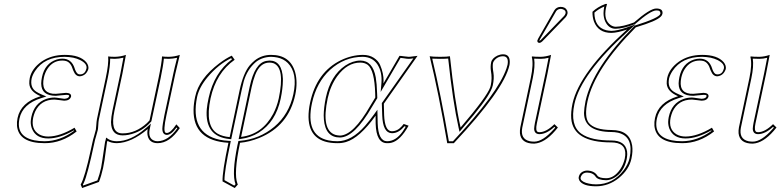

<svg xmlns="http://www.w3.org/2000/svg" viewBox="-20 -718 3967 976"><path d="M148.9 -121.1Q136.2 -61 178.7 -35.2Q198.7 -23.9 225.1 -23.9Q284.7 -24.4 358.9 -68.8L369.6 -49.8Q293 10.3 207 9.8Q75.2 9.8 66.4 -78.1Q64.9 -97.7 69.3 -118.2Q85.9 -197.3 184.1 -228Q186 -228.5 186.5 -229Q131.3 -252.4 128.9 -293Q128.4 -306.6 131.3 -321.8Q141.6 -369.1 190.4 -404.3Q240.2 -439 309.1 -439Q386.2 -439 418.5 -401.9Q432.1 -384.8 429.2 -367.2Q418 -333.5 386.2 -330.1Q364.3 -330.1 353.5 -357.4Q352.5 -360.4 351.1 -362.8Q340.3 -400.4 315.9 -407.7Q307.1 -410.2 296.9 -410.2Q248.5 -410.2 220.7 -367.2Q208.5 -348.1 203.1 -324.2Q187 -249 247.6 -241.7Q255.9 -240.7 264.2 -241.2Q264.6 -241.2 275.4 -242.2Q312 -246.1 316.4 -246.1Q343.8 -244.6 341.3 -227.1Q335 -206.5 306.6 -206.1Q302.7 -206.1 283.2 -209Q262.2 -211.9 257.3 -211.9Q187 -211.9 158.2 -149.9Q152.3 -135.7 148.9 -121.1ZM139.2 -123Q154.3 -193.8 215.3 -215.3Q235.4 -222.2 257.3 -222.2Q263.7 -222.2 288.6 -218.3Q303.7 -216.3 306.6 -215.8Q328.1 -216.8 331.5 -229Q332.5 -233.4 328.6 -234.4Q326.7 -234.9 325.2 -235.4Q320.8 -235.8 316.4 -235.8Q314.5 -235.8 288.1 -233.4Q266.6 -231.4 264.2 -231Q189.9 -231 189.5 -293Q189.5 -294.4 189.5 -294.9Q189.9 -309.6 193.4 -326.2Q208 -396 268.1 -415.5Q283.2 -419.9 296.9 -419.9Q344.2 -419.9 359.9 -369.6Q360.4 -367.7 360.8 -366.2Q369.6 -343.3 379.9 -340.8Q383.3 -340.3 386.2 -339.8Q410.6 -339.8 418 -365.2Q418.5 -367.7 419.4 -369.1Q424.8 -393.6 387.7 -412.6Q371.6 -420.4 352.1 -424.8Q331.5 -428.7 309.1 -429.2Q206.1 -429.2 158.2 -356.9Q145.5 -337.4 141.1 -319.8Q131.3 -272.9 165 -251.5Q175.8 -244.6 190.4 -238.3L215.8 -227.5L189.5 -219.2Q94.7 -189.5 79.1 -115.7Q60.1 -25.4 151.9 -5.4Q153.3 -4.9 153.8 -4.9Q177.7 0 207 0Q284.7 -0.5 356.4 -52.7L355 -55.2Q283.2 -14.2 225.1 -14.2Q162.6 -14.2 142.6 -63.5Q136.2 -80.1 136.2 -98.1Q136.7 -110.8 139.2 -123Z M871.1 -342.8 825.7 -130.9Q808.6 -51.3 821.3 -43.5Q824.7 -42 827.6 -42Q847.2 -42 875 -84Q876 -85.4 876.5 -85.9L894 -66.9Q842.8 9.3 781.7 9.8Q740.2 9.8 731 -26.4Q727.1 -43 731 -62Q647.5 8.3 573.7 9.8Q544.4 9.3 526.4 -2L525.9 -0.5Q524.4 3.4 523.9 4.9Q522.5 11.7 519 40.5Q511.2 103 503.9 136.2Q495.1 176.3 482.9 207L397.5 237.8L390.1 220.2Q411.1 184.6 442.4 40Q445.3 25.4 449.7 6.8Q452.6 -7.8 459.5 -30.3Q465.3 -49.3 467.3 -59.1Q468.3 -64 469.2 -78.6Q470.7 -101.6 472.7 -111.8L517.6 -321.8Q533.2 -395 529.8 -431.2Q542 -429.2 564 -429.2Q593.3 -429.7 620.1 -439Q620.1 -438 602.1 -342.8L561.5 -153.8Q539.1 -47.4 594.2 -40.5Q599.1 -40 603.5 -40Q669.9 -40 727.1 -92.3Q734.9 -99.6 740.2 -106L786.1 -321.8Q802.2 -398.4 803.7 -431.2Q815.9 -429.2 838.4 -429.2Q867.7 -429.7 894 -439Q894 -438 871.1 -342.8ZM861.3 -345.2Q866.7 -371.1 880.4 -424.3Q858.4 -419.4 838.4 -418.9Q825.7 -418.9 813 -419.9Q810.1 -385.7 796.4 -319.8L749.5 -101.6L748 -99.6Q701.2 -46.4 633.3 -32.7Q617.7 -29.8 603.5 -29.8Q545.9 -29.8 544.4 -95.7Q544.4 -97.7 544.4 -98.6Q544.9 -122.6 551.8 -156.2L592.3 -345.2Q597.7 -371.1 607.4 -424.8Q585 -419.4 564 -418.9Q551.8 -418.9 540 -419.9Q540.5 -382.3 527.3 -319.8L482.4 -109.9Q480.5 -100.6 479.5 -80.1Q478.5 -63 477.1 -57.1Q474.6 -46.4 468.8 -26.9Q461.9 -4.9 459.5 9.3Q424.3 173.8 405.8 211.9Q403.3 216.8 401.4 220.7L402.8 225.1L475.1 199.2Q486.3 169.4 494.1 133.8Q496.6 122.6 512.2 15.6Q513.2 7.3 514.2 2.9Q515.1 -1.5 516.6 -4.9L519.5 -18.6L531.7 -10.3Q547.9 -0.5 573.7 0Q644.5 0 719.7 -65.4Q722.7 -67.9 724.6 -69.3L747.1 -89.8L740.7 -60.1Q731.4 -10.3 770.5 -1Q776.4 0 781.7 0Q835.4 -1.5 881.3 -65.9L877.4 -69.8Q850.1 -32.2 827.6 -32.2Q805.7 -33.7 805.2 -63Q805.7 -83 815.9 -133.3Z M1200.2 7.8Q1167 163.6 1187 215.3Q1188 218.3 1189 220.2L1173.3 237.8L1111.3 204.1Q1109.4 157.2 1141.1 7.8Q961.9 -2.9 963.9 -159.7Q964.4 -191.4 972.2 -227.1Q991.2 -317.4 1094.7 -396Q1129.9 -422.4 1158.2 -435.1L1172.9 -414.1Q1078.6 -348.1 1050.3 -217.8Q1020.5 -77.1 1086.9 -38.1Q1111.3 -24.4 1147.5 -21L1198.2 -259.8Q1216.8 -346.2 1249 -385.3Q1260.7 -398.9 1275.4 -411.1Q1311 -439 1357.9 -439Q1455.6 -439 1480.5 -350.1Q1494.1 -299.8 1481 -236.8Q1447.3 -77.6 1297.4 -16.6Q1248 3.4 1200.2 7.8ZM1397 -217.8Q1429.7 -372.6 1370.6 -396.5Q1360.8 -399.9 1349.6 -399.9Q1301.3 -399.9 1276.9 -336.4Q1267.1 -311 1259.3 -275.9L1205.6 -22Q1313.5 -35.6 1368.7 -139.2Q1387.7 -175.8 1397 -217.8ZM1190.4 5.9 1191.9 -1.5 1199.2 -2Q1299.3 -10.7 1374.5 -73.7Q1449.2 -136.7 1471.2 -239.3Q1494.1 -346.2 1442.9 -397.9Q1420.9 -419.4 1389.2 -425.8Q1374 -428.7 1357.9 -429.2Q1313.5 -428.2 1281.2 -403.3Q1236.8 -365.7 1219.2 -304.7Q1213.9 -285.2 1208 -257.8L1155.3 -10.3L1146.5 -11.2Q1019.5 -23.9 1031.2 -164.1Q1033.7 -189.9 1040.5 -220.2Q1068.4 -348.6 1159.2 -416.5L1154.8 -422.4Q1089.4 -390.1 1035.6 -326.2Q992.7 -274.9 981.9 -225.1Q944.3 -40.5 1096.2 -7.8Q1117.7 -3.4 1141.6 -2L1153.3 -1.5L1150.9 10.3Q1120.6 152.8 1121.1 197.8L1170.9 225.6L1177.2 218.3Q1157.2 165 1187 20.5Q1189 12.7 1190.4 5.9ZM1406.7 -215.8Q1381.8 -98.1 1294.9 -43.5Q1254.4 -18.6 1206.5 -12.2L1192.9 -10.3L1249.5 -278.3Q1274.9 -397 1333 -408.2Q1341.3 -409.7 1349.6 -410.2Q1414.1 -410.2 1418 -317.9Q1418 -312.5 1418 -308.1Q1417.5 -267.6 1406.7 -215.8Z M1887.7 -222.2 1887.2 -243.2Q1883.8 -360.8 1849.6 -388.2Q1833.5 -399.9 1811.5 -399.9Q1745.6 -399.9 1694.3 -330.6Q1660.2 -283.2 1646 -219.2Q1610.8 -55.2 1685.5 -32.2Q1696.8 -29.3 1708.5 -28.8Q1776.9 -30.8 1862.8 -181.2ZM1931.2 -190.9 1932.6 -132.8Q1936 -51.8 1971.2 -50.8Q2000 -50.8 2021.5 -75.2Q2026.9 -81.5 2032.2 -87.9L2057.1 -79.1Q2014.6 -2.9 1969.2 7.8Q1958.5 10.3 1947.3 9.8Q1892.6 9.8 1889.6 -88.9Q1889.6 -90.3 1889.6 -90.8L1889.2 -129.9Q1808.1 -16.6 1738.8 3.9Q1717.3 10.3 1695.3 9.8Q1550.8 9.8 1548.3 -122.6Q1547.9 -156.2 1556.2 -195.8Q1589.4 -351.6 1713.4 -412.1Q1768.6 -438.5 1824.7 -439Q1857.4 -439 1880.1 -424.1Q1902.8 -409.2 1912.1 -387.9Q1921.4 -366.7 1925.8 -345.2Q1930.2 -323.7 1929.7 -309.1L1929.2 -293.9L2010.7 -434.1Q2018.1 -434.1 2034.2 -431.6Q2050.3 -429.2 2057.6 -429.2Q2065.4 -429.2 2081.5 -431.6Q2096.2 -434.1 2102.5 -434.1ZM1897.9 -219.2 1871.6 -175.8Q1781.7 -20 1708.5 -19Q1634.3 -19 1626.5 -110.4Q1625.5 -121.1 1625.5 -131.8Q1626 -171.4 1636.2 -221.2Q1660.2 -334 1735.4 -384.8Q1772.9 -409.7 1811.5 -410.2Q1874.5 -410.2 1890.1 -324.7Q1895.5 -293 1897 -243.2ZM1920.9 -193.8 2081.5 -421.4Q2065.9 -418.9 2057.6 -418.9Q2048.8 -418.9 2031.7 -421.9Q2021 -423.3 2016.1 -423.8L1915 -250.5L1918.9 -294.9Q1923.8 -352.1 1897.9 -391.6Q1872.6 -428.2 1824.7 -429.2Q1731 -429.2 1657.7 -362.8Q1588.9 -299.3 1565.9 -193.8Q1530.8 -29.3 1649.4 -4.4Q1670.9 0 1695.3 0Q1766.6 0 1835.4 -78.1Q1856.9 -103 1880.9 -135.7L1898.4 -160.2L1899.9 -91.3Q1902.8 -1 1947.3 0Q1991.7 0 2026.4 -48.8Q2034.7 -60.5 2042.5 -73.7L2035.6 -76.2Q2007.8 -42 1975.1 -41Q1972.7 -41 1971.2 -41Q1925.8 -42.5 1922.9 -132.8Z M2321.3 -69.8Q2455.1 -226.1 2472.2 -274.9Q2474.1 -281.2 2475.1 -286.1Q2482.4 -320.3 2475.6 -356.9Q2472.2 -378.9 2476.6 -400.9Q2481 -421.9 2508.8 -435.5Q2523.4 -441.9 2537.6 -441.9Q2570.8 -441.9 2571.3 -404.8Q2571.3 -395.5 2569.8 -387.2Q2542.5 -262.2 2287.1 9.8H2253.4Q2209.5 -247.1 2164.1 -432.1Q2180.2 -429.2 2216.8 -429.2Q2253.9 -429.2 2267.1 -432.1Q2291 -205.6 2321.3 -69.8ZM2328.6 -63 2315.9 -47.9 2311.5 -67.4Q2281.7 -200.7 2258.3 -420.4Q2243.7 -418.9 2216.8 -418.9Q2190.4 -418.9 2177.2 -419.9Q2220.2 -241.2 2261.7 0H2282.7Q2512.2 -245.6 2554.7 -370.6Q2558.1 -380.9 2560.1 -389.2Q2567.4 -431.2 2537.6 -432.1Q2508.3 -432.1 2490.2 -407.2Q2487.3 -402.3 2486.3 -398.9Q2482.4 -380.4 2488.3 -347.7Q2492.7 -319.3 2484.9 -283.7Q2475.6 -239.7 2388.7 -134.3Q2363.3 -103 2328.6 -63Z M2678.2 -321.8Q2692.9 -391.6 2683.1 -429.2L2685.5 -431.2Q2697.3 -429.2 2729 -429.2Q2754.4 -429.7 2781.2 -439Q2781.2 -438 2762.7 -342.8L2709 -90.8Q2700.7 -51.8 2714.8 -46.9Q2718.8 -45.9 2722.7 -45.9Q2757.8 -46.9 2798.3 -86.9L2815.9 -69.8Q2761.2 0 2709.5 10.3Q2701.7 11.7 2695.3 12.2Q2628.9 12.2 2623 -40.5Q2622.1 -55.2 2625 -70.8ZM2830.1 -683.1Q2854.5 -683.1 2863.3 -663.6Q2866.2 -655.8 2864.7 -647.9Q2861.8 -637.2 2855 -629.9L2736.8 -507.8Q2729 -500.5 2723.1 -500Q2711.9 -500 2711.4 -509.8Q2711.4 -511.7 2711.9 -513.2Q2712.9 -517.1 2716.3 -522.9L2798.3 -666Q2809.1 -682.6 2830.1 -683.1ZM2688 -319.8 2634.8 -68.8Q2624 -11.2 2673.3 0Q2684.1 2 2695.3 2Q2739.3 2 2795.4 -61.5Q2799.3 -65.9 2802.2 -69.3L2798.3 -73.2Q2758.3 -36.6 2722.7 -36.1Q2697.3 -36.1 2695.3 -61.5Q2695.3 -63.5 2695.3 -64.5Q2695.8 -75.2 2699.2 -93.3L2752.9 -345.2Q2758.3 -371.1 2768.6 -424.3Q2748 -418.9 2729 -418.9Q2713.4 -418.9 2695.3 -419.9Q2701.2 -382.3 2688 -319.8ZM2830.1 -672.9Q2814.5 -671.9 2807.1 -661.1L2724.6 -518.1Q2722.7 -513.7 2721.7 -510.7Q2721.7 -510.7 2721.7 -510.3H2722.7Q2726.1 -512.2 2729.5 -515.1L2847.7 -637.2Q2852.5 -642.6 2855 -650.4Q2857.9 -665 2840.8 -670.9Q2835.4 -672.9 2830.1 -672.9Z M3010.7 229Q2942.9 229 2925.3 199.7Q2920.4 190.9 2921.9 182.1Q2927.2 156.2 2955.6 149.9Q2960.4 148.9 2963.9 148.9Q3001 149.9 3016.6 174.8Q3025.4 187.5 3061.5 188Q3101.6 188 3132.8 142.6Q3148.9 118.2 3155.8 88.9Q3171.4 14.6 3103.5 6.8Q3095.2 5.9 3087.4 5.9Q2893.6 5.9 2883.8 -115.7Q2881.3 -148.4 2890.1 -190.9Q2924.8 -348.6 3167.5 -567.9Q3118.7 -551.3 3087.9 -550.8Q3022 -550.8 2999.5 -607.9Q2991.2 -630.9 2991.7 -658.2Q3016.6 -682.1 3056.6 -697.8L3065.9 -698.2Q3063.5 -691.4 3060.5 -678.2Q3047.4 -616.2 3084.5 -590.3Q3096.7 -582.5 3109.4 -582Q3146.5 -582.5 3203.1 -604Q3284.2 -674.8 3315.9 -674.8Q3350.6 -674.8 3347.7 -649.4Q3347.2 -647.5 3346.7 -646Q3341.8 -622.6 3261.7 -595.2Q3243.7 -588.9 3211.9 -579.1Q3002 -367.7 2966.3 -202.1Q2949.7 -124 2972.7 -93.8Q3001.5 -57.6 3088.9 -57.1Q3180.7 -57.1 3193.4 21.5Q3197.8 51.3 3189.9 87.9Q3178.2 144 3125 187.5Q3073.7 228.5 3010.7 229ZM3010.7 219.2Q3095.7 219.2 3150.9 146.5Q3173.8 115.7 3180.2 85.9Q3203.1 -21 3125.5 -42.5Q3122.1 -43.5 3119.1 -43.9Q3104.5 -46.9 3088.9 -46.9Q2949.7 -47.9 2948.7 -143.6Q2949.2 -167 2956.5 -204.1Q2993.7 -373.5 3204.6 -585.9L3206.5 -587.9L3208.5 -588.4Q3332 -627.4 3336.9 -647.9Q3337.9 -661.1 3327.1 -664.1Q3321.8 -665 3315.9 -665Q3286.6 -664.1 3209.5 -596.7L3208.5 -595.2L3206.5 -594.7Q3147.5 -572.3 3109.4 -571.8Q3074.2 -571.8 3056.6 -608.9Q3047.9 -628.4 3047.9 -651.4Q3048.3 -666 3050.8 -680.2Q3051.8 -684.1 3052.2 -685.1Q3022.5 -672.4 3001.5 -653.8Q3002 -580.1 3061 -564.5Q3074.2 -561.5 3087.9 -561Q3117.2 -561.5 3164.1 -577.6L3210.4 -593.8L3173.8 -560.5Q2933.1 -342.8 2899.9 -189Q2877 -80.6 2934.1 -39.1Q2960 -20.5 3000.5 -11.7Q3038.1 -3.9 3087.4 -3.9Q3158.2 -3.9 3167.5 51.3Q3168.5 59.1 3168.5 65.9Q3168 78.1 3165.5 91.3Q3151.4 157.2 3102.1 186Q3081.5 197.8 3061.5 198.2Q3019 197.3 3007.8 180.2Q2994.6 159.7 2963.9 159.2Q2942.4 159.2 2933.6 178.2Q2932.1 181.6 2931.6 184.1Q2928.2 200.7 2958.5 211.4Q2965.8 213.9 2973.6 215.3Q2991.2 219.2 3010.7 219.2Z M3389.2 -121.1Q3376.5 -61 3418.9 -35.2Q3439 -23.9 3465.3 -23.9Q3524.9 -24.4 3599.1 -68.8L3609.9 -49.8Q3533.2 10.3 3447.3 9.8Q3315.4 9.8 3306.6 -78.1Q3305.2 -97.7 3309.6 -118.2Q3326.2 -197.3 3424.3 -228Q3426.3 -228.5 3426.8 -229Q3371.6 -252.4 3369.1 -293Q3368.7 -306.6 3371.6 -321.8Q3381.8 -369.1 3430.7 -404.3Q3480.5 -439 3549.3 -439Q3626.5 -439 3658.7 -401.9Q3672.4 -384.8 3669.4 -367.2Q3658.2 -333.5 3626.5 -330.1Q3604.5 -330.1 3593.8 -357.4Q3592.8 -360.4 3591.3 -362.8Q3580.6 -400.4 3556.2 -407.7Q3547.4 -410.2 3537.1 -410.2Q3488.8 -410.2 3460.9 -367.2Q3448.7 -348.1 3443.4 -324.2Q3427.2 -249 3487.8 -241.7Q3496.1 -240.7 3504.4 -241.2Q3504.9 -241.2 3515.6 -242.2Q3552.2 -246.1 3556.6 -246.1Q3584 -244.6 3581.5 -227.1Q3575.2 -206.5 3546.9 -206.1Q3543 -206.1 3523.4 -209Q3502.4 -211.9 3497.6 -211.9Q3427.2 -211.9 3398.4 -149.9Q3392.6 -135.7 3389.2 -121.1ZM3379.4 -123Q3394.5 -193.8 3455.6 -215.3Q3475.6 -222.2 3497.6 -222.2Q3503.9 -222.2 3528.8 -218.3Q3543.9 -216.3 3546.9 -215.8Q3568.4 -216.8 3571.8 -229Q3572.8 -233.4 3568.8 -234.4Q3566.9 -234.9 3565.4 -235.4Q3561 -235.8 3556.6 -235.8Q3554.7 -235.8 3528.3 -233.4Q3506.8 -231.4 3504.4 -231Q3430.2 -231 3429.7 -293Q3429.7 -294.4 3429.7 -294.9Q3430.2 -309.6 3433.6 -326.2Q3448.2 -396 3508.3 -415.5Q3523.4 -419.9 3537.1 -419.9Q3584.5 -419.9 3600.1 -369.6Q3600.6 -367.7 3601.1 -366.2Q3609.9 -343.3 3620.1 -340.8Q3623.5 -340.3 3626.5 -339.8Q3650.9 -339.8 3658.2 -365.2Q3658.7 -367.7 3659.7 -369.1Q3665 -393.6 3627.9 -412.6Q3611.8 -420.4 3592.3 -424.8Q3571.8 -428.7 3549.3 -429.2Q3446.3 -429.2 3398.4 -356.9Q3385.7 -337.4 3381.3 -319.8Q3371.6 -272.9 3405.3 -251.5Q3416 -244.6 3430.7 -238.3L3456.1 -227.5L3429.7 -219.2Q3335 -189.5 3319.3 -115.7Q3300.3 -25.4 3392.1 -5.4Q3393.6 -4.9 3394 -4.9Q3418 0 3447.3 0Q3524.9 -0.5 3596.7 -52.7L3595.2 -55.2Q3523.4 -14.2 3465.3 -14.2Q3402.8 -14.2 3382.8 -63.5Q3376.5 -80.1 3376.5 -98.1Q3377 -110.8 3379.4 -123Z M3789.6 -321.8Q3804.2 -391.6 3794.4 -429.2L3796.9 -431.2Q3808.6 -429.2 3840.3 -429.2Q3865.7 -429.7 3892.6 -439Q3892.6 -438 3874 -342.8L3820.3 -90.8Q3812 -51.8 3826.2 -46.9Q3830.1 -45.9 3834 -45.9Q3869.1 -46.9 3909.7 -86.9L3927.2 -69.8Q3872.6 0 3820.8 10.3Q3813 11.7 3806.6 12.2Q3740.2 12.2 3734.4 -40.5Q3733.4 -55.2 3736.3 -70.8ZM3799.3 -319.8 3746.1 -68.8Q3735.4 -11.2 3784.7 0Q3795.4 2 3806.6 2Q3850.6 2 3906.7 -61.5Q3910.6 -65.9 3913.6 -69.3L3909.7 -73.2Q3869.6 -36.6 3834 -36.1Q3808.6 -36.1 3806.6 -61.5Q3806.6 -63.5 3806.6 -64.5Q3807.1 -75.2 3810.5 -93.3L3864.3 -345.2Q3869.6 -371.1 3879.9 -424.3Q3859.4 -418.9 3840.3 -418.9Q3824.7 -418.9 3806.6 -419.9Q3812.5 -382.3 3799.3 -319.8Z"/></svg>

Font: Linux Biolinum Outline O
Style: Italic
Weight: 400
Italic angle: -12°
Designer: Philipp H. Poll
Foundry: Philipp H. Poll
Version: Version 0.6.2